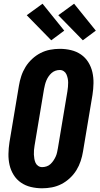

<svg xmlns="http://www.w3.org/2000/svg" viewBox="-20 -1006 540 1034"><path d="M207 8Q176 8 146.5 1Q117 -6 93 -22.5Q69 -39 53.5 -64Q38 -89 31.5 -117.5Q25 -146 25.5 -177Q26 -208 31 -240L82 -545Q86 -570 94.5 -596Q103 -622 117.5 -645.5Q132 -669 153 -688.5Q174 -708 198.5 -720.5Q223 -733 249.5 -738Q276 -743 302 -743Q333 -743 362.5 -736Q392 -729 416 -712.5Q440 -696 455.5 -671Q471 -646 477.5 -617.5Q484 -589 483.5 -558Q483 -527 478 -495L427 -190Q423 -165 414.5 -139Q406 -113 391.5 -89.5Q377 -66 356 -46.5Q335 -27 310.5 -14.5Q286 -2 259.5 3Q233 8 207 8ZM207 -106Q219 -106 231 -110Q243 -114 252 -122.5Q261 -131 268 -141.5Q275 -152 280 -163Q285 -174 287.5 -186Q290 -198 292 -209L343 -514Q345 -526 346 -538Q347 -550 347 -561.5Q347 -573 344.5 -584.5Q342 -596 337.5 -606Q333 -616 323.5 -622.5Q314 -629 302 -629Q290 -629 278.5 -625Q267 -621 257.5 -612.5Q248 -604 241 -593.5Q234 -583 229.5 -572Q225 -561 222 -549Q219 -537 217 -526L166 -221Q164 -209 163 -197Q162 -185 162.5 -173.5Q163 -162 165 -150.5Q167 -139 171.5 -129Q176 -119 185.5 -112.5Q195 -106 207 -106ZM426 -789 294 -924 379 -986 496 -841ZM256 -789 124 -924 209 -986 326 -841Z"/></svg>

Font: Iosevka Heavy
Style: Italic
Weight: 900
Italic angle: -9°
Monospace: yes
Designer: Belleve Invis
Foundry: Belleve Invis
Version: Version 32.5.0; ttfautohint (v1.8.4)